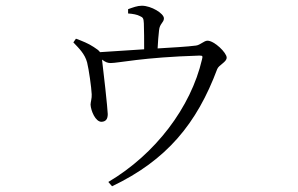

<svg xmlns="http://www.w3.org/2000/svg" viewBox="-20 -584 1040 670"><path d="M427 -537C443 -536 459 -533 468 -528C480 -523 481 -519 482 -502C483 -482 483 -438 483 -412L329 -402C325 -408 318 -413 307 -420C289 -432 267 -441 245 -449L236 -436C256 -415 276 -396 284 -366C290 -342 299 -279 300 -255C301 -242 296 -227 296 -219C297 -198 313 -158 335 -159C349 -160 356 -168 356 -186C356 -201 340 -347 336 -376C348 -367 356 -364 366 -364C394 -364 477 -384 675 -390C687 -390 688 -389 685 -377C646 -209 522 -46 358 51L371 66C562 -25 667 -153 738 -343C744 -358 771 -367 771 -383C771 -400 728 -442 704 -442C692 -442 679 -427 664 -425C634 -421 579 -418 530 -415C531 -436 533 -462 535 -478C537 -502 552 -505 552 -520C552 -537 508 -564 475 -564C459 -564 444 -558 427 -552Z"/></svg>

Font: Noto Serif CJK KR Light
Style: Regular
Weight: 300
Designer: Ryoko NISHIZUKA 西塚涼子 (kana & ideographs); Frank Grießhammer (Latin, Greek & Cyrillic); Wenlong ZHANG 张文龙 (bopomofo); San
Foundry: Adobe
Version: Version 2.001;hotconv 1.1.0;makeotfexe 2.6.0